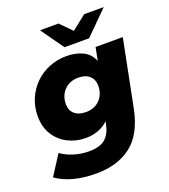

<svg xmlns="http://www.w3.org/2000/svg" viewBox="-181 -878 1054 1200"><g transform="rotate(-20 346.5 -278.0)"><path d="M252 203Q87 203 -12 133L73 1Q105 26 154.5 41.5Q204 57 257 57Q331 57 366 25.5Q401 -6 413 -65L417 -84Q356 -28 266 -28Q202 -28 148 -55.5Q94 -83 61.5 -134.5Q29 -186 29 -259Q29 -320 51.5 -373Q74 -426 114 -466Q154 -506 208.5 -528.5Q263 -551 326 -551Q384 -551 431 -529.5Q478 -508 500 -456L517 -542H698L610 -100Q578 61 486.5 132Q395 203 252 203ZM322 -180Q379 -180 414.5 -216Q450 -252 450 -310Q450 -350 423.5 -374.5Q397 -399 349 -399Q292 -399 256 -362.5Q220 -326 220 -268Q220 -228 247 -204Q274 -180 322 -180ZM334 -607 226 -759H349L424 -683L520 -759H650L498 -607Z"/></g></svg>

Font: Montserrat ExtraBold
Style: Italic
Weight: 800
Italic angle: -11.3°
Designer: Julieta Ulanovsky
Foundry: Julieta Ulanovsky
Version: Version 9.000; ttfautohint (v1.8.4.7-5d5b)